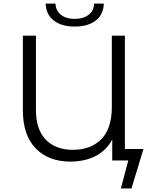

<svg xmlns="http://www.w3.org/2000/svg" viewBox="-20 -900 858 1077"><path d="M658.1 157.1 704.9 -20.3 735.3 0H612.4V-64.3H784.8L717.5 157.1ZM374.7 6.4Q251.7 6.4 180 -67.9Q108.3 -142.1 108.3 -282.5V-700H181.6V-285.2Q181.6 -172.8 237.2 -116.2Q292.9 -59.6 388.8 -59.6Q488.6 -59.6 548 -118.9Q607.3 -178.2 607.3 -301.8V-700H680.6V0H609.6V-172.6L629.1 -161.1Q598.6 -74.8 532.8 -34.2Q467 6.4 374.7 6.4ZM399.4 -751Q324.7 -751 281.2 -785.2Q237.7 -819.4 236.3 -879.9H291.3Q292.7 -839.7 322.1 -816.8Q351.4 -794 399.4 -794Q446.9 -794 476.8 -816.8Q506.7 -839.7 507.7 -879.9H562.1Q561.1 -819.4 517.4 -785.2Q473.7 -751 399.4 -751Z"/></svg>

Font: Montserrat Alternates Thin
Style: Regular
Weight: 100
Designer: Julieta Ulanovsky
Foundry: Julieta Ulanovsky
Version: Version 9.000